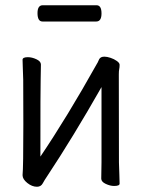

<svg xmlns="http://www.w3.org/2000/svg" viewBox="-20 -699 540 732"><path d="M347 -617H142Q123 -617 123 -649Q123 -679 143 -679H348Q367 -679 367 -648Q367 -617 347 -617ZM121 13Q102 13 84 -1.5Q66 -16 66 -31Q69 -61 69 -225Q69 -374 68.5 -395Q68 -416 67 -438.5Q66 -461 66 -471Q66 -481 86 -481Q102 -481 119 -473Q136 -465 136 -453L135 -394Q134 -376 134 -102Q236 -253 349 -455Q351 -457 358 -473Q363 -483 378 -483Q388 -483 401.5 -478.5Q415 -474 425.5 -466.5Q436 -459 436 -452Q436 -442 434.5 -435.5Q433 -429 433 -415Q433 -100 433.5 -79.5Q434 -59 435 -35Q436 -11 436 1Q436 10 415 10Q400 10 383 2Q366 -6 366 -18Q366 -43 367 -81V-367Q259 -177 159 -26Q150 -13 143 0Q136 13 121 13Z"/></svg>

Font: Moon Stars Kai T HW
Style: Regular
Weight: 400
Designer: GuiWonder
Version: Version 1.101